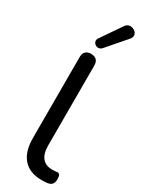

<svg xmlns="http://www.w3.org/2000/svg" viewBox="-246 -985 793 1032"><g transform="rotate(30 150.5 -468.5)"><path d="M226 9Q151 9 112 -35.5Q73 -80 73 -164V-666Q73 -689 85 -700.5Q97 -712 118 -712Q140 -712 152 -700.5Q164 -689 164 -666V-171Q164 -119 185.5 -93.5Q207 -68 247 -68Q256 -68 263 -68.5Q270 -69 277 -70Q288 -71 293 -64Q298 -57 298 -36Q298 -17 289.5 -6.5Q281 4 262 7Q253 8 244 8.5Q235 9 226 9ZM157 -770Q148 -760 136.5 -759Q125 -758 116 -764.5Q107 -771 104.5 -781Q102 -791 109 -802L196 -929Q205 -942 217 -945Q229 -948 241 -944Q253 -940 260.5 -931.5Q268 -923 268.5 -911.5Q269 -900 259 -888Z"/></g></svg>

Font: Nunito Medium
Style: Regular
Weight: 500
Designer: Vernon Adams
Foundry: Vernon Adams
Version: Version 3.602